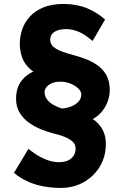

<svg xmlns="http://www.w3.org/2000/svg" viewBox="-20 -756 618 961"><path d="M383.8 -138.7 329.1 -192.4Q378.9 -192.4 419.9 -173.8Q460.9 -155.3 485.4 -120.1Q509.8 -85 509.8 -34.2Q509.8 25.4 481 75.2Q452.1 125 400.9 154.8Q349.6 184.6 283.2 184.6Q246.1 184.6 205.6 178.2Q165 171.9 125.5 155.3Q85.9 138.7 49.8 109.4L122.1 -10.7Q154.3 14.6 180.7 28.8Q207 43 230 49.3Q252.9 55.7 275.4 55.7Q300.8 55.7 318.8 47.9Q336.9 40 347.7 24.4Q358.4 8.8 358.4 -11.7Q358.4 -34.2 342.8 -47.9Q327.1 -61.5 302.7 -71.3Q278.3 -81.1 249 -87.9Q217.8 -95.7 185.1 -108.9Q152.3 -122.1 124 -142.6Q95.7 -163.1 78.1 -192.4Q60.5 -221.7 60.5 -260.7Q60.5 -317.4 87.9 -352.1Q115.2 -386.7 155.8 -400.9Q196.3 -415 236.3 -412.1L224.6 -360.4Q167 -378.9 134.8 -406.7Q102.5 -434.6 90.8 -468.3Q79.1 -502 79.1 -536.1Q79.1 -571.3 90.3 -606.4Q101.6 -641.6 127.9 -671.4Q154.3 -701.2 196.8 -718.8Q239.3 -736.3 299.8 -736.3Q366.2 -735.4 416.5 -714.4Q466.8 -693.4 505.9 -658.2L443.4 -550.8Q403.3 -585 373.5 -597.2Q343.8 -609.4 315.4 -610.4Q284.2 -610.4 265.6 -603Q247.1 -595.7 239.3 -584Q231.4 -572.3 231.4 -556.6Q231.4 -535.2 247.6 -521.5Q263.7 -507.8 290.5 -498Q317.4 -488.3 346.7 -480.5Q377 -472.7 409.2 -460.4Q441.4 -448.2 468.8 -428.7Q496.1 -409.2 512.7 -379.4Q529.3 -349.6 529.3 -305.7Q529.3 -250 493.7 -202.1Q458 -154.3 383.8 -138.7ZM386.7 -279.3Q388.7 -296.9 373 -312Q357.4 -327.1 335.4 -336.4Q313.5 -345.7 293 -346.7Q253.9 -349.6 229.5 -334.5Q205.1 -319.3 203.1 -297.9Q202.1 -276.4 214.8 -259.3Q227.5 -242.2 248.5 -230.5Q269.5 -218.8 291 -212.9Q314.5 -214.8 335.9 -223.1Q357.4 -231.4 371.6 -246.1Q385.7 -260.7 386.7 -279.3Z"/></svg>

Font: Josefin Sans CFJ
Style: Bold
Weight: 700
Designer: Santiago Orozco
Foundry: Typemade
Version: Version 2.001